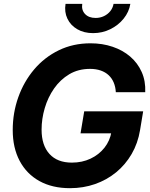

<svg xmlns="http://www.w3.org/2000/svg" viewBox="-20 -963 779 994"><path d="M342.3 11.2Q250.5 11.2 184.1 -25.6Q117.7 -62.5 81.8 -130.1Q45.9 -197.8 45.9 -289.6Q45.9 -378.9 74.7 -459.7Q103.5 -540.5 156.7 -603.5Q210 -666.5 284.2 -702.6Q358.4 -738.8 448.7 -738.8Q510.3 -738.8 563 -720.9Q615.7 -703.1 654.3 -669.9Q692.9 -636.7 713.6 -590.1Q734.4 -543.5 731.9 -485.8H579.6Q578.1 -513.2 568.8 -535.4Q559.6 -557.6 542.7 -573.5Q525.9 -589.4 501.5 -597.9Q477.1 -606.4 446.3 -606.4Q385.3 -606.4 338.6 -578.6Q292 -550.8 260 -504.9Q228 -459 211.7 -403.3Q195.3 -347.7 195.3 -291.5Q195.3 -210.9 236.1 -166Q276.9 -121.1 352.1 -121.1Q405.3 -121.1 448.7 -141.6Q492.2 -162.1 520.8 -198.2Q549.3 -234.4 557.1 -280.8L590.3 -272.9H397L416 -386.7H721.2L705.1 -289.6Q693.8 -221.2 661.6 -165.8Q629.4 -110.4 581.1 -70.8Q532.7 -31.2 471.9 -10Q411.1 11.2 342.3 11.2ZM461.9 -791.5Q414.6 -791.5 379.9 -811.8Q345.2 -832 328.9 -866.5Q312.5 -900.9 319.3 -942.9H405.8Q400.9 -911.1 420.2 -890.6Q439.5 -870.1 475.1 -870.1Q498.5 -870.1 518.3 -879.6Q538.1 -889.2 551 -905.3Q564 -921.4 567.9 -942.9H654.8Q647.9 -900.9 620.1 -866.5Q592.3 -832 551 -811.8Q509.8 -791.5 461.9 -791.5Z"/></svg>

Font: Inter 28pt
Style: Bold Italic
Weight: 700
Italic angle: -9.3988°
Designer: Rasmus Andersson
Foundry: rsms
Version: Version 4.001;git-66647c0bb